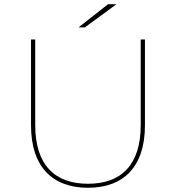

<svg xmlns="http://www.w3.org/2000/svg" viewBox="-20 -887 834 910"><path d="M397 3C564 3 667 -95 667 -293V-700H647V-294C647 -107 556 -16 397 -16C238 -16 147 -107 147 -294V-700H127V-293C127 -95 230 3 397 3ZM382 -757 532 -867H492L352 -757Z"/></svg>

Font: Montserrat-Alt1 Thin
Style: Regular
Weight: 100
Designer: Differentunic
Foundry: Differentunic
Version: Version 7.222